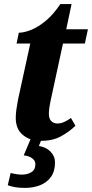

<svg xmlns="http://www.w3.org/2000/svg" viewBox="-20 -679 450 939"><path d="M178 10Q128 10 92.5 -18.5Q57 -47 57 -103Q57 -121 60.5 -146Q64 -171 68 -191L128 -466H61L72 -519Q97 -519 131.5 -532.5Q166 -546 203.5 -577Q241 -608 275 -659H330L304 -536H410L395 -466H288L230 -198Q219 -150 219 -122Q219 -99 230.5 -87Q242 -75 260 -75Q278 -75 295 -83Q312 -91 327 -102L349 -64Q318 -34 277.5 -12Q237 10 178 10ZM103 240Q74 240 54.5 236.5Q35 233 18 227L32 167Q63 175 88 175Q114 175 133.5 163Q153 151 153 124Q153 106 136.5 94.5Q120 83 96 81L134 -9H188L170 35Q205 40 227 62.5Q249 85 249 116Q249 159 229 186.5Q209 214 175.5 227Q142 240 103 240Z"/></svg>

Font: Noto Serif Condensed ExtraBold
Style: Italic
Weight: 800
Width: 3
Italic angle: -12°
Designer: Monotype Design Team
Foundry: Monotype Imaging Inc.
Version: Version 2.014; ttfautohint (v1.8.4.7-5d5b)